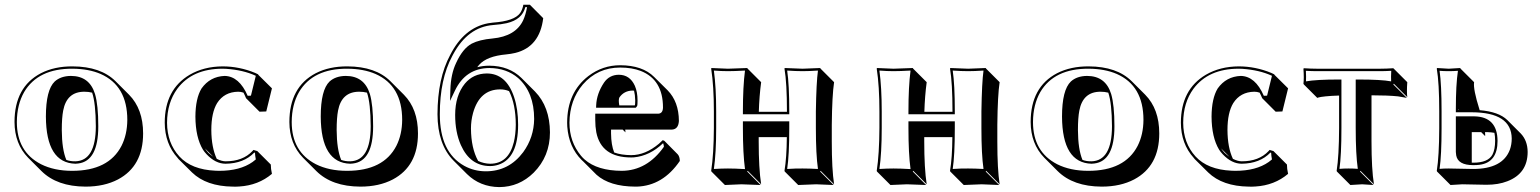

<svg xmlns="http://www.w3.org/2000/svg" viewBox="-20 -718 6471 807"><path d="M41 -205.1Q41 -352.1 151.9 -410.2Q209 -439.5 285.2 -439Q403.3 -438.5 465.8 -376.5L522.5 -319.8Q581.5 -259.8 581.5 -157.2Q581.5 -20 476.1 36.1Q418.5 66.4 339.4 66.4Q219.7 65.9 154.3 1L98.1 -55.2Q41.5 -113.3 41 -205.1ZM334.5 -332.5Q260.7 -332.5 245.6 -253.4Q239.7 -223.1 239.7 -171.4Q240.2 -89.8 258.8 -45.9Q275.9 -39.6 296.9 -40Q382.3 -42.5 382.8 -187Q382.3 -284.7 367.2 -328.6Q352.1 -332.5 334.5 -332.5ZM277.8 -398.9Q356 -398.9 379.4 -322.8Q393.1 -276.4 393.1 -187Q393.1 -41 308.6 -30.8Q302.2 -30.3 296.9 -29.8Q173.8 -33.2 172.9 -228Q172.9 -339.8 210 -375.5Q235.4 -398.4 277.8 -398.9ZM50.8 -205.1Q50.8 -80.1 152.3 -27.8Q207.5 0 283.2 0Q436.5 0 490.7 -105Q514.6 -152.3 515.1 -213.9Q515.1 -357.9 402.8 -407.2Q353 -428.7 285.2 -429.2Q140.1 -430.2 81.5 -331.1Q51.3 -278.3 50.8 -205.1Z M981 -332.5Q922.4 -331.5 892.6 -284.7Q868.2 -244.6 868.2 -171.4Q868.7 -98.1 891.1 -50.3Q912.1 -40 928.2 -40Q1000.5 -40 1041 -83Q1043.9 -85.9 1045.4 -87.9L1061.5 -83L1118.2 -26.4Q1118.2 -8.3 1123 12.7Q1065.9 61 985.8 65.9Q972.2 66.9 958 66.4Q847.2 64.9 787.1 6.8L730.5 -49.3Q727.5 -52.2 726.6 -54.2Q672.9 -113.8 672.4 -202.1Q672.4 -341.8 777.3 -403.8Q836.9 -438.5 915.5 -439Q985.8 -439 1052.2 -411.6Q1059.1 -408.7 1064.5 -405.8L1066.4 -402.8L1123 -346.7L1099.1 -249.5L1070.8 -248.5L1014.2 -305.2Q1008.8 -318.4 1003.4 -328.6Q992.2 -332.5 981 -332.5ZM876.5 -59.1 841.3 -94.2Q847.7 -84.5 856.4 -75.2Q866.2 -66.4 876.5 -59.1ZM924.3 -398.9Q985.4 -397.5 1021 -315.4L1034.7 -315.9L1055.2 -399.4Q1002.4 -423.8 930.7 -428.7Q922.4 -429.2 915.5 -429.2Q788.1 -429.2 725.1 -344.7Q682.6 -286.6 682.1 -202.1Q682.6 -116.7 733.9 -60.5Q784.7 -4.9 885.7 -0.5Q894 0 901.4 0Q988.8 0 1041.5 -37.1Q1048.8 -42.5 1055.2 -47.9Q1052.2 -63.5 1051.8 -75.7L1048.8 -76.7Q1004.4 -30.8 928.2 -29.8Q885.7 -29.8 848.1 -69.8Q838.9 -79.6 833 -88.9Q801.8 -140.6 801.3 -228Q801.8 -304.7 827.1 -346.2Q862.8 -396.5 924.3 -398.9Z M1196.3 -205.1Q1196.3 -352.1 1307.1 -410.2Q1364.3 -439.5 1440.4 -439Q1558.6 -438.5 1621.1 -376.5L1677.7 -319.8Q1736.8 -259.8 1736.8 -157.2Q1736.8 -20 1631.3 36.1Q1573.7 66.4 1494.6 66.4Q1375 65.9 1309.6 1L1253.4 -55.2Q1196.8 -113.3 1196.3 -205.1ZM1489.7 -332.5Q1416 -332.5 1400.9 -253.4Q1395 -223.1 1395 -171.4Q1395.5 -89.8 1414.1 -45.9Q1431.2 -39.6 1452.1 -40Q1537.6 -42.5 1538.1 -187Q1537.6 -284.7 1522.5 -328.6Q1507.3 -332.5 1489.7 -332.5ZM1433.1 -398.9Q1511.2 -398.9 1534.7 -322.8Q1548.3 -276.4 1548.3 -187Q1548.3 -41 1463.9 -30.8Q1457.5 -30.3 1452.1 -29.8Q1329.1 -33.2 1328.1 -228Q1328.1 -339.8 1365.2 -375.5Q1390.6 -398.4 1433.1 -398.9ZM1206.1 -205.1Q1206.1 -80.1 1307.6 -27.8Q1362.8 0 1438.5 0Q1591.8 0 1646 -105Q1669.9 -152.3 1670.4 -213.9Q1670.4 -357.9 1558.1 -407.2Q1508.3 -428.7 1440.4 -429.2Q1295.4 -430.2 1236.8 -331.1Q1206.5 -278.3 1206.1 -205.1Z M1818.8 -237.8Q1819.3 -389.2 1872.1 -486.8Q1930.2 -601.1 2031.2 -620.1Q2042 -622.1 2051.8 -623Q2142.6 -629.4 2166.5 -663.6Q2176.3 -678.2 2179.7 -698.2H2207L2263.2 -641.6Q2248.5 -521 2146 -495.6Q2127.4 -491.2 2107.4 -489.3Q2025.9 -481.9 1993.7 -445.3Q1989.3 -439.9 1985.8 -435.5Q2009.8 -441.9 2036.6 -441.9Q2119.6 -441.4 2171.9 -390.1L2228.5 -333.5Q2291 -269.5 2291.5 -161.6Q2291.5 -61 2223.1 7.8Q2162.1 67.9 2078.6 68.4Q1997.6 67.4 1942.9 13.7L1886.2 -43Q1819.3 -110.8 1818.8 -237.8ZM2082.5 -342.3Q1996.1 -342.3 1968.3 -243.2Q1959.5 -210.9 1959.5 -178.2Q1960 -95.2 1989.7 -41.5Q2013.7 -30.3 2040 -29.8Q2117.2 -29.8 2139.6 -120.1Q2147.5 -152.8 2147.9 -193.8Q2147.5 -280.3 2119.6 -335Q2102.5 -342.3 2082.5 -342.3ZM2025.9 -409.2Q2107.4 -409.2 2140.6 -310.5Q2157.7 -259.8 2157.7 -193.8Q2157.7 -53.7 2075.7 -25.9Q2058.1 -20 2040 -20Q1956.5 -20 1917 -108.4Q1893.1 -162.6 1893.1 -234.9Q1893.1 -316.4 1934.1 -366.7Q1969.2 -408.7 2025.9 -409.2ZM1828.6 -237.8Q1828.6 -78.1 1931.2 -21Q1973.1 2 2022 2Q2119.1 2 2179.2 -78.6Q2224.1 -140.6 2225.1 -217.8Q2225.1 -329.6 2158.2 -389.6Q2109.4 -431.6 2036.6 -432.1Q1937 -431.2 1892.1 -336.9L1871.6 -293.9L1873 -341.3Q1875 -407.2 1897 -453.1Q1924.8 -514.2 1962.9 -534.7Q1995.1 -551.3 2049.8 -556.2Q2147.5 -565.4 2179.2 -633.3Q2189.9 -657.2 2195.3 -688H2188Q2174.8 -635.7 2109.9 -620.6Q2085.9 -615.2 2052.7 -612.8Q1946.3 -604.5 1884.3 -488.8Q1882.3 -484.9 1880.9 -482.4Q1828.6 -385.3 1828.6 -237.8Z M2765.6 -128.9Q2769.5 -127.9 2772.5 -126L2828.6 -69.3Q2836.9 -60.1 2837.4 -41.5Q2766.1 63 2656.7 66.4Q2652.8 66.4 2650.4 66.4Q2542.5 65.9 2487.3 16.6L2430.7 -40Q2427.2 -43.5 2424.8 -45.4Q2370.6 -99.6 2364.3 -186Q2363.8 -194.8 2363.8 -202.1Q2363.8 -329.6 2453.1 -398.4Q2512.7 -443.8 2586.9 -443.8Q2680.7 -443.4 2729.5 -394.5L2786.1 -338.4Q2833 -290.5 2833.5 -209.5Q2831.5 -174.8 2804.2 -173.3H2607.9Q2608.9 -166.5 2608.9 -161.6L2597.2 -173.3H2548.3V-157.2Q2548.8 -108.4 2561.5 -77.1Q2590.3 -66.4 2632.8 -65.9Q2692.4 -65.9 2749.5 -113.8Q2758.3 -121.6 2765.6 -128.9ZM2645 -336.9Q2640.6 -337.4 2637.2 -337.4Q2602.5 -335.9 2583.5 -308.6Q2578.6 -299.3 2583 -274.9H2647.9Q2649.9 -276.9 2649.9 -295.9Q2649.4 -319.3 2645 -336.9ZM2767.1 -116.2Q2711.4 -63 2644.5 -56.6Q2637.7 -56.2 2632.8 -56.2Q2507.3 -56.2 2486.3 -162.1Q2481.9 -186 2481.9 -213.9V-230V-240.2H2747.6Q2766.1 -241.7 2766.6 -266.1Q2766.6 -383.3 2672.9 -419.9Q2635.7 -434.1 2586.9 -434.1Q2491.7 -434.1 2429.7 -362.8Q2374.5 -297.9 2373.5 -202.1Q2373.5 -122.1 2421.9 -63.5Q2429.7 -54.2 2437.5 -47.4Q2490.7 -0.5 2593.8 0Q2699.7 -1 2770.5 -101.1Q2770 -109.9 2767.1 -116.2ZM2485.4 -265.1 2485.8 -275.4Q2487.8 -324.2 2518.6 -370.6Q2541 -403.3 2580.6 -403.8Q2627.4 -403.8 2648.4 -357.4Q2659.7 -331.5 2659.7 -295.9Q2659.7 -275.9 2658.2 -272.9Q2656.2 -269.5 2654.8 -268.1L2651.9 -265.1Z M3476.1 -193.4V-122.6Q3476.1 -6.3 3485.8 56.6L3429.2 0L3427.2 2.9L3483.9 59.6Q3482.4 59.6 3410.2 56.6Q3410.2 56.6 3335 59.6L3278.3 2.9L3277.3 0Q3286.6 -55.7 3287.1 -141.6H3168.9V-123.5Q3168.9 -10.3 3179.2 56.6L3122.6 0L3120.6 2.9L3176.8 59.6Q3175.3 59.6 3096.2 56.6Q3096.2 56.6 3026.9 59.6L2970.2 2.9L2969.2 0Q2980 -70.3 2980.5 -180.2V-249Q2980.5 -356.4 2969.2 -429.2L2970.2 -432.1Q2971.7 -432.1 3039.6 -429.2Q3039.6 -429.2 3120.6 -432.1L3122.6 -429.2L3179.2 -372.6Q3171.4 -314.5 3169.4 -248H3287.6V-250Q3287.6 -369.1 3277.3 -429.2L3278.3 -432.1Q3279.8 -432.1 3353.5 -429.2Q3353.5 -429.2 3427.2 -432.1L3429.2 -429.2L3485.8 -372.6Q3477.5 -318.4 3476.1 -193.4ZM3113.3 -248 3112.3 -249V-248ZM3409.2 -250Q3411.1 -372.1 3418 -421.4Q3379.9 -418.9 3353.5 -418.9Q3325.2 -418.9 3288.6 -421.4Q3297.4 -362.3 3297.4 -250V-237.8H3102.5V-249Q3102.5 -354 3111.3 -421.4Q3066.9 -418.9 3039.6 -418.9Q3012.2 -418.9 2980.5 -421.4Q2990.2 -350.6 2990.2 -249V-180.2Q2990.2 -74.2 2980.5 -7.8Q3013.2 -9.8 3039.6 -9.8Q3068.4 -9.8 3111.3 -7.3Q3102.5 -72.3 3102.5 -180.2V-208H3297.4V-179.2Q3297.4 -65.4 3288.6 -7.8Q3326.2 -10.3 3353.5 -9.8Q3381.3 -9.8 3418 -7.8Q3409.2 -68.8 3409.2 -179.2Z M4171.9 -193.4V-122.6Q4171.9 -6.3 4181.6 56.6L4125 0L4123 2.9L4179.7 59.6Q4178.2 59.6 4106 56.6Q4106 56.6 4030.8 59.6L3974.1 2.9L3973.1 0Q3982.4 -55.7 3982.9 -141.6H3864.7V-123.5Q3864.7 -10.3 3875 56.6L3818.4 0L3816.4 2.9L3872.6 59.6Q3871.1 59.6 3792 56.6Q3792 56.6 3722.7 59.6L3666 2.9L3665 0Q3675.8 -70.3 3676.3 -180.2V-249Q3676.3 -356.4 3665 -429.2L3666 -432.1Q3667.5 -432.1 3735.4 -429.2Q3735.4 -429.2 3816.4 -432.1L3818.4 -429.2L3875 -372.6Q3867.2 -314.5 3865.2 -248H3983.4V-250Q3983.4 -369.1 3973.1 -429.2L3974.1 -432.1Q3975.6 -432.1 4049.3 -429.2Q4049.3 -429.2 4123 -432.1L4125 -429.2L4181.6 -372.6Q4173.3 -318.4 4171.9 -193.4ZM3809.1 -248 3808.1 -249V-248ZM4105 -250Q4106.9 -372.1 4113.8 -421.4Q4075.7 -418.9 4049.3 -418.9Q4021 -418.9 3984.4 -421.4Q3993.2 -362.3 3993.2 -250V-237.8H3798.3V-249Q3798.3 -354 3807.1 -421.4Q3762.7 -418.9 3735.4 -418.9Q3708 -418.9 3676.3 -421.4Q3686 -350.6 3686 -249V-180.2Q3686 -74.2 3676.3 -7.8Q3709 -9.8 3735.4 -9.8Q3764.2 -9.8 3807.1 -7.3Q3798.3 -72.3 3798.3 -180.2V-208H3993.2V-179.2Q3993.2 -65.4 3984.4 -7.8Q4022 -10.3 4049.3 -9.8Q4077.1 -9.8 4113.8 -7.8Q4105 -68.8 4105 -179.2Z M4312 -205.1Q4312 -352.1 4422.9 -410.2Q4480 -439.5 4556.2 -439Q4674.3 -438.5 4736.8 -376.5L4793.5 -319.8Q4852.5 -259.8 4852.5 -157.2Q4852.5 -20 4747.1 36.1Q4689.5 66.4 4610.4 66.4Q4490.7 65.9 4425.3 1L4369.1 -55.2Q4312.5 -113.3 4312 -205.1ZM4605.5 -332.5Q4531.7 -332.5 4516.6 -253.4Q4510.7 -223.1 4510.7 -171.4Q4511.2 -89.8 4529.8 -45.9Q4546.9 -39.6 4567.9 -40Q4653.3 -42.5 4653.8 -187Q4653.3 -284.7 4638.2 -328.6Q4623 -332.5 4605.5 -332.5ZM4548.8 -398.9Q4627 -398.9 4650.4 -322.8Q4664.1 -276.4 4664.1 -187Q4664.1 -41 4579.6 -30.8Q4573.2 -30.3 4567.9 -29.8Q4444.8 -33.2 4443.8 -228Q4443.8 -339.8 4481 -375.5Q4506.3 -398.4 4548.8 -398.9ZM4321.8 -205.1Q4321.8 -80.1 4423.3 -27.8Q4478.5 0 4554.2 0Q4707.5 0 4761.7 -105Q4785.6 -152.3 4786.1 -213.9Q4786.1 -357.9 4673.8 -407.2Q4624 -428.7 4556.2 -429.2Q4411.1 -430.2 4352.5 -331.1Q4322.3 -278.3 4321.8 -205.1Z M5252 -332.5Q5193.4 -331.5 5163.6 -284.7Q5139.2 -244.6 5139.2 -171.4Q5139.6 -98.1 5162.1 -50.3Q5183.1 -40 5199.2 -40Q5271.5 -40 5312 -83Q5314.9 -85.9 5316.4 -87.9L5332.5 -83L5389.2 -26.4Q5389.2 -8.3 5394 12.7Q5336.9 61 5256.8 65.9Q5243.2 66.9 5229 66.4Q5118.2 64.9 5058.1 6.8L5001.5 -49.3Q4998.5 -52.2 4997.6 -54.2Q4943.8 -113.8 4943.4 -202.1Q4943.4 -341.8 5048.3 -403.8Q5107.9 -438.5 5186.5 -439Q5256.8 -439 5323.2 -411.6Q5330.1 -408.7 5335.4 -405.8L5337.4 -402.8L5394 -346.7L5370.1 -249.5L5341.8 -248.5L5285.2 -305.2Q5279.8 -318.4 5274.4 -328.6Q5263.2 -332.5 5252 -332.5ZM5147.5 -59.1 5112.3 -94.2Q5118.7 -84.5 5127.4 -75.2Q5137.2 -66.4 5147.5 -59.1ZM5195.3 -398.9Q5256.3 -397.5 5292 -315.4L5305.7 -315.9L5326.2 -399.4Q5273.4 -423.8 5201.7 -428.7Q5193.4 -429.2 5186.5 -429.2Q5059.1 -429.2 4996.1 -344.7Q4953.6 -286.6 4953.1 -202.1Q4953.6 -116.7 5004.9 -60.5Q5055.7 -4.9 5156.7 -0.5Q5165 0 5172.4 0Q5259.8 0 5312.5 -37.1Q5319.8 -42.5 5326.2 -47.9Q5323.2 -63.5 5322.8 -75.7L5319.8 -76.7Q5275.4 -30.8 5199.2 -29.8Q5156.7 -29.8 5119.1 -69.8Q5109.9 -79.6 5104 -88.9Q5072.8 -140.6 5072.3 -228Q5072.8 -304.7 5098.1 -346.2Q5133.8 -396.5 5195.3 -398.9Z M5608.4 -316.4Q5574.7 -315.4 5551.8 -313Q5528.8 -310.5 5522.9 -308.6L5516.6 -306.6L5460.4 -362.8L5458.5 -366.2Q5461.4 -389.2 5458.5 -429.2L5460.4 -431.2Q5490.7 -429.2 5515.1 -429.2H5781.2Q5806.6 -429.2 5836.4 -431.2L5838.4 -429.2L5895 -372.6Q5892.1 -331.5 5895 -309.6L5838.4 -366.2L5836.4 -362.8L5893.1 -306.6Q5893.1 -306.6 5856 -313Q5813 -317.4 5744.6 -317.4V-123.5Q5744.6 -6.3 5754.9 56.6L5698.2 0L5696.3 2.9L5752.9 59.6Q5751 59.6 5705.1 56.6L5655.8 59.6L5599.1 2.9L5598.1 0Q5607.9 -61 5608.4 -180.2ZM5608.4 -383.8H5618.2V-180.2Q5618.2 -65.9 5609.9 -8.3Q5627 -9.8 5648.4 -9.8Q5670.4 -9.8 5687 -8.3Q5678.2 -69.3 5678.2 -180.2V-383.8H5688.5Q5785.6 -383.8 5827.1 -376Q5826.2 -395 5827.6 -420.4Q5801.8 -418.9 5781.2 -418.9H5515.1Q5493.7 -418.9 5468.8 -420.4Q5470.2 -394 5469.2 -376Q5512.2 -383.8 5608.4 -383.8Z M6109.4 -258.8V-255.9H6112.3ZM6166 -34.2Q6169.4 -34.2 6172.4 -34.2Q6234.4 -34.2 6252.9 -67.9Q6264.2 -89.8 6264.2 -126Q6264.2 -145.5 6261.2 -159.7Q6247.6 -162.1 6232.9 -162.6H6221.7Q6222.7 -153.3 6222.2 -146L6205.6 -162.6H6166ZM6199.2 -254.9Q6279.3 -248.5 6315.4 -213.4L6372.1 -156.7Q6400.4 -127 6400.9 -79.6Q6400.9 11.2 6315.4 43.9Q6277.8 58.6 6228 58.6Q6208 58.6 6176.8 57.6Q6145 56.6 6126 56.6L6076.7 59.6L6020 2.9L6019 0Q6028.8 -61 6029.3 -179.2V-250Q6029.3 -369.1 6019 -429.2L6020 -432.1Q6022 -432.1 6069.3 -429.2L6117.2 -432.1L6119.1 -429.2L6175.8 -372.6Q6171.4 -343.3 6198.2 -258.3Q6198.7 -255.9 6199.2 -254.9ZM6099.1 -258.8Q6099.1 -362.3 6107.9 -420.4Q6089.8 -418.9 6069.3 -418.9Q6046.9 -418.9 6030.8 -420.4Q6039.1 -361.8 6039.1 -250V-179.2Q6039.1 -65.9 6030.8 -8.3Q6047.4 -9.8 6069.3 -9.8Q6089.4 -9.8 6120.8 -8.8Q6152.3 -7.8 6171.4 -7.8Q6295.9 -7.8 6326.2 -88.9Q6334 -110.8 6334 -136.2Q6332.5 -245.6 6166 -246.1H6099.1ZM6274.4 -126Q6274.4 -35.6 6199.2 -25.4Q6187.5 -23.9 6172.4 -23.9Q6107.9 -23.9 6100.6 -64.9Q6099.6 -72.3 6099.1 -79.1V-229H6176.3Q6273.4 -227.5 6274.4 -126Z"/></svg>

Font: Linux Biolinum Shadow O
Style: Bold
Weight: 700
Designer: Philipp H. Poll
Foundry: Philipp H. Poll
Version: Version 0.9.2